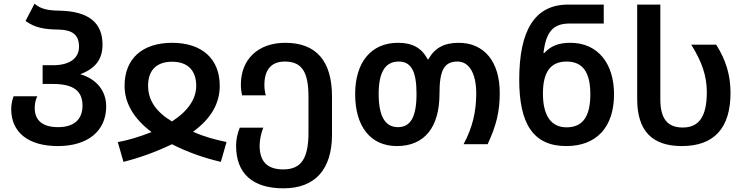

<svg xmlns="http://www.w3.org/2000/svg" viewBox="-20 -785 4050 1045"><path d="M295 10C459 10 558 -73 558 -206C558 -290 506 -355 417 -381C499 -412 538 -462 538 -542C538 -662 462 -724 303 -727C244 -728 204 -734 168 -765L119 -671C170 -634 221 -625 300 -624C375 -622 410 -595 410 -531C410 -467 358 -430 269 -430H212V-328H268C379 -328 429 -291 429 -210C429 -135 383 -93 296 -93C215 -93 169 -127 169 -197C169 -219 173 -241 183 -261H54C46 -239 41 -216 41 -191C41 -64 135 10 295 10Z M652 96C740 74 828 42 916 0C1002 44 1092 75 1182 96L1213 -12C1155 -24 1089 -41 1031 -68C1129 -140 1176 -222 1176 -318C1176 -465 1079 -552 917 -552C755 -552 658 -466 658 -318C658 -224 708 -139 805 -66C737 -40 677 -21 621 -12ZM916 -124C831 -175 786 -238 786 -318C786 -403 832 -449 917 -449C1002 -449 1048 -401 1048 -318C1048 -247 1004 -181 916 -124Z M1523 240C1695 240 1787 137 1787 -53V-259C1787 -455 1700 -552 1532 -552C1385 -552 1291 -462 1291 -325C1291 -305 1293 -286 1298 -266H1427C1421 -285 1419 -304 1419 -322C1419 -406 1457 -450 1530 -450C1624 -450 1659 -393 1659 -257V-64C1659 75 1621 137 1522 137C1433 137 1393 93 1393 6C1393 -25 1403 -66 1413 -90H1285C1272 -58 1265 -26 1265 8C1265 159 1354 240 1523 240Z M2140 10C2290 10 2372 -92 2372 -274C2372 -399 2395 -450 2470 -450C2534 -450 2572 -385 2572 -276C2572 -176 2551 -89 2503 0H2634C2681 -101 2700 -177 2700 -279C2700 -448 2617 -552 2476 -552C2397 -552 2344 -523 2312 -462H2308C2274 -526 2223 -552 2146 -552C2000 -552 1913 -446 1913 -273C1913 -95 1998 10 2140 10ZM2146 -93C2075 -93 2041 -154 2041 -274C2041 -391 2076 -450 2150 -450C2218 -450 2247 -397 2247 -274C2247 -149 2215 -93 2146 -93Z M3062 10C3227 10 3322 -93 3322 -272C3322 -436 3237 -552 3084 -552C3019 -552 2977 -534 2943 -497H2938C2952 -613 2991 -657 3081 -657H3266V-760H3072C2893 -760 2806 -624 2806 -351C2806 -113 2881 10 3062 10ZM3064 -92C2979 -92 2935 -156 2935 -276C2935 -391 2975 -450 3064 -450C3153 -450 3193 -390 3193 -272C3193 -153 3153 -92 3064 -92Z M3691 10C3867 10 3956 -88 3956 -280C3956 -376 3931 -458 3878 -542H3742C3800 -450 3827 -372 3827 -284C3827 -154 3787 -91 3696 -91C3613 -91 3574 -139 3574 -244V-760H3448V-246C3448 -73 3529 10 3691 10Z"/></svg>

Font: Noto Sans Georgian Semi
Style: Regular
Weight: 600
Designer: Monotype Design Team
Foundry: Monotype Imaging Inc.
Version: Version 1.901